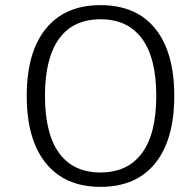

<svg xmlns="http://www.w3.org/2000/svg" viewBox="-20 -723 755 747"><path d="M658 -350Q658 -180 584 -88Q510 4 371 4Q233 4 158.5 -88Q84 -180 84 -350Q84 -520 158.5 -611.5Q233 -703 371 -703Q510 -703 584 -611.5Q658 -520 658 -350ZM155 -350Q155 -203 210 -127.5Q265 -52 371 -52Q477 -52 532.5 -127.5Q588 -203 588 -350Q588 -497 532.5 -572.5Q477 -648 371 -648Q265 -648 210 -572.5Q155 -497 155 -350Z"/></svg>

Font: TypoPRO Montserrat
Style: Regular
Weight: 300
Designer: Julieta Ulanovsky
Foundry: Julieta Ulanovsky
Version: Version 6.001